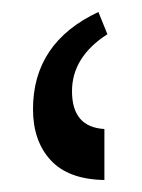

<svg xmlns="http://www.w3.org/2000/svg" viewBox="-20 -780 236 320"><path d="M154 -480V-565Q100 -568 100 -628Q100 -685 159 -723L144 -760Q35 -709 35 -598Q35 -545 64.5 -513Q94 -481 154 -480Z"/></svg>

Font: Noto Serif Armenian ExtraCondensed Semi
Style: Regular
Weight: 600
Width: 3
Designer: Monotype Design Team
Foundry: Monotype Imaging Inc.
Version: Version 1.901